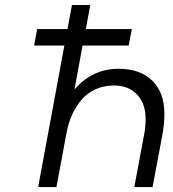

<svg xmlns="http://www.w3.org/2000/svg" viewBox="-20 -759 702 779"><path d="M134.8 0 241.2 -574.2H118.2L130.9 -641.1H253.9L272 -738.8H346.2L328.1 -641.1H515.1L502 -574.2H314.9L282.2 -396Q355 -480 460.9 -480Q548.8 -480 597.9 -431.6Q647 -383.3 647 -297.9Q647 -256.8 639.2 -213.9L599.1 0H524.9L564.9 -213.9Q570.8 -242.7 570.8 -277.8Q570.8 -337.9 536.4 -375Q502 -412.1 441.9 -412.1Q400.9 -412.1 366.9 -396.5Q333 -380.9 310.1 -353.5Q287.1 -326.2 272.2 -292.7Q257.3 -259.3 250 -220.2L209 0Z"/></svg>

Font: Involve
Style: Italic
Weight: 400
Italic angle: -10.5°
Designer: Stefan Peev
Foundry: Context Ltd.
Version: Version 1.001